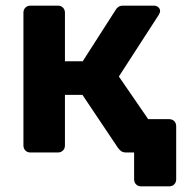

<svg xmlns="http://www.w3.org/2000/svg" viewBox="-20 -540 654 680"><path d="M479 120Q469 120 462 113Q455 106 455 95V0H428L391 -118H579Q590 -118 597 -111Q604 -104 604 -93V95Q604 106 597 113Q590 120 579 120ZM87 0Q77 0 70 -7Q63 -14 63 -25V-495Q63 -506 70 -513Q77 -520 87 -520H185Q196 -520 203 -513Q210 -506 210 -495V-323H273L389 -504Q392 -510 398.5 -515Q405 -520 416 -520H525Q534 -520 540.5 -514.5Q547 -509 547 -501Q547 -498 545.5 -494Q544 -490 542 -487L401 -269L564 -32Q568 -26 568 -19Q568 -11 562 -5.5Q556 0 547 0H426Q416 0 409.5 -4.5Q403 -9 398 -16L272 -204H210V-25Q210 -14 203 -7Q196 0 185 0Z"/></svg>

Font: Rubik SemiBold
Style: Regular
Weight: 600
Designer: Hubert and Fischer
Foundry: Hubert and Fischer
Version: Version 2.300;gftools[0.9.30]